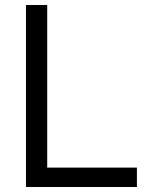

<svg xmlns="http://www.w3.org/2000/svg" viewBox="-20 -749 595 769"><path d="M84 -729H169.1V-53.9L149.1 -77.6H528.3V0H84Z"/></svg>

Font: Mona Sans VF XLt
Style: Regular
Weight: 200
Designer: Deni Anggara
Foundry: GitHub
Version: Version 2.000;Glyphs 3.2.3 (3260)